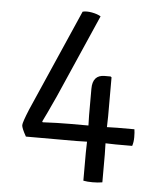

<svg xmlns="http://www.w3.org/2000/svg" viewBox="-49 -699 629 745"><g transform="rotate(5 265.0 -326.0)"><path d="M376 -152 377 -109V0Q360 3 339 3Q318 3 303 0V-109L304 -152L262 -151H66Q48 -183 48 -194Q48 -205 69 -256L243 -653Q258 -657 279.5 -653Q301 -649 314 -641L172 -317Q134 -234 124 -215L126 -212Q183 -215 231 -215H304L303 -254V-358Q303 -412 350 -412H373L377 -409V-257L376 -215L416 -216H483Q485 -204 485 -185Q485 -166 480 -151H416Z"/></g></svg>

Font: Signika
Style: Light
Weight: 300
Designer: Anna Giedrys
Foundry: Anna Giedrys
Version: Version 1.001